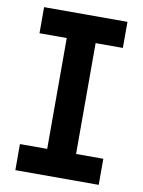

<svg xmlns="http://www.w3.org/2000/svg" viewBox="-81 -756 603 812"><g transform="rotate(10 221.0 -350.0)"><path d="M159 -39V-661H283V-39ZM42 -588V-700H400V-588ZM42 0V-112H400V0Z"/></g></svg>

Font: SUSE Thin SemiBold
Style: Regular
Weight: 600
Version: Version 1.000